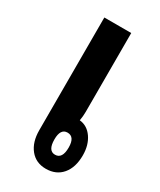

<svg xmlns="http://www.w3.org/2000/svg" viewBox="-141 -559 514 618"><g transform="rotate(30 116.5 -250.0)"><path d="M138 8Q101 8 79.5 -18.5Q58 -45 58 -89V-508H158V-215Q158 -199 155 -182Q184 -179 202 -153Q220 -127 220 -89Q220 -44 198 -18Q176 8 138 8ZM141 -46Q168 -46 168 -88Q168 -128 141 -128Q115 -128 115 -88Q115 -46 141 -46Z"/></g></svg>

Font: Noto Sans Thai Looped UI Condensed Medium
Style: Regular
Weight: 500
Width: 3
Designer: Cadson Demak Team
Foundry: Cadson Demak Co., Ltd.
Version: Version 1.000